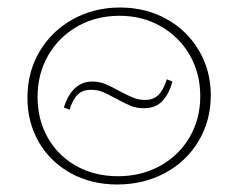

<svg xmlns="http://www.w3.org/2000/svg" viewBox="-20 -486 634 511"><path d="M53 -226Q53 -294 85 -348.5Q117 -403 173.5 -434.5Q230 -466 299 -466Q368 -466 423 -435.5Q478 -405 509.5 -351.5Q541 -298 541 -232Q541 -165 508.5 -110.5Q476 -56 419 -25.5Q362 5 292 5Q223 5 168.5 -25Q114 -55 83.5 -107.5Q53 -160 53 -226ZM513 -230Q513 -291 485 -339.5Q457 -388 408 -416Q359 -444 298 -444Q236 -444 186.5 -416Q137 -388 108.5 -339Q80 -290 80 -228Q80 -167 107.5 -119Q135 -71 183.5 -44Q232 -17 294 -17Q356 -17 406 -44.5Q456 -72 484.5 -120.5Q513 -169 513 -230ZM290 -223Q268 -235 254 -241Q240 -247 223 -247Q200 -247 187 -234.5Q174 -222 165 -194L150 -200Q172 -269 226 -269Q244 -269 260 -262.5Q276 -256 297 -244Q320 -232 334.5 -226Q349 -220 366 -220Q388 -220 401.5 -233Q415 -246 424 -275L439 -269Q430 -236 412 -217Q394 -198 363 -198Q343 -198 327.5 -204.5Q312 -211 290 -223Z"/></svg>

Font: Ysabeau SC Extralight
Style: Regular
Weight: 200
Designer: Christian Thalmann (Catharsis Fonts)
Version: Version 0.003